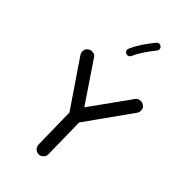

<svg xmlns="http://www.w3.org/2000/svg" viewBox="-319 -1136 1276 1276"><g transform="rotate(45 319.0 -497.5)"><path d="M323.7 45.9C349.1 45.4 368.7 24.4 368.7 0.5V-1L363.8 -294.4L590.8 -612.8C596.2 -620.6 599.1 -629.4 599.1 -638.7C599.1 -641.6 598.6 -647 597.2 -654.8C595.7 -662.6 589.4 -669.9 579.1 -676.8C571.3 -682.1 562.5 -685.1 553.2 -685.1C550.3 -685.1 544.9 -684.6 537.1 -683.1C529.3 -681.6 522 -675.3 514.6 -665L316.9 -389.6L127.9 -669.9C120.6 -680.2 113.3 -686 106 -687.5C98.1 -689 92.8 -689.5 90.3 -689.5C81.1 -689.5 72.3 -686.5 64 -680.7C53.7 -673.3 48.3 -666 46.9 -658.7C45.4 -650.9 44.9 -645.5 44.9 -642.6C44.9 -633.3 47.9 -625 53.2 -616.7L271.5 -295.4L276.9 0.5C277.3 25.9 298.3 45.9 323.7 45.9ZM387.7 -1035.2C383.3 -1039.1 378.4 -1041 372.6 -1041C370.1 -1041 360.4 -1042 351.1 -1030.8C314.5 -985.4 278.8 -939 249.5 -873C248 -869.6 247.1 -866.2 247.1 -862.8C247.1 -856.4 250 -843.8 262.2 -838.4C265.6 -836.9 268.6 -836.4 272 -836.4C279.3 -836.4 291.5 -839.4 296.9 -851.6C324.2 -911.6 355.5 -953.1 392.1 -998.5C396 -1002.9 397.9 -1008.3 397.9 -1014.2C397.9 -1016.6 398.9 -1026.9 387.7 -1035.2Z"/></g></svg>

Font: Mikhak Medium
Style: Regular
Weight: 500
Designer: Amin Abedi
Version: Version 3.2